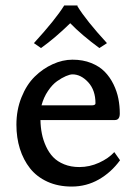

<svg xmlns="http://www.w3.org/2000/svg" viewBox="-20 -665 499 702"><path d="M131.8 -279.8H314.9Q329.1 -279.8 329.1 -287.1Q329.1 -335.4 302.5 -364.3Q275.9 -393.1 245.1 -393.1Q235.8 -393.1 220.9 -386.7Q206.1 -380.4 188.7 -368.2Q171.4 -356 155.5 -332.5Q139.6 -309.1 131.8 -279.8ZM397.9 -108.9 418.9 -79.1Q386.7 -34.7 341.3 -8.8Q295.9 17.1 242.2 17.1Q192.4 17.1 153.3 -0.7Q114.3 -18.6 89.8 -49.6Q65.4 -80.6 52.7 -121.1Q40 -161.6 40 -209Q40 -263.2 58.6 -309.3Q77.1 -355.5 106.9 -384.8Q136.7 -414.1 172.9 -430.4Q209 -446.8 245.1 -446.8Q283.2 -446.8 313.5 -434.6Q343.8 -422.4 363 -402.6Q382.3 -382.8 395 -356.7Q407.7 -330.6 412.8 -304.2Q418 -277.8 418 -250Q418 -226.1 399.9 -226.1H127.9Q128.4 -199.7 133.1 -176.3Q137.7 -152.8 148.2 -129.9Q158.7 -106.9 174.3 -90.6Q189.9 -74.2 214.6 -64.2Q239.3 -54.2 270 -54.2Q307.6 -54.2 342.3 -70.1Q377 -85.9 397.9 -108.9ZM263.2 -645V-642.1Q294.9 -590.3 371.1 -507.3L343.3 -489.3Q277.8 -537.6 236.8 -580.1Q180.7 -525.4 129.9 -489.3L104 -507.3Q182.6 -593.3 214.8 -645Z"/></svg>

Font: Linear Smooth Low Contrast
Style: Regular
Weight: 500
Designer: Philipp H. Poll, Flanker
Foundry: Philipp H. Poll, reworked by Flanker
Version: Version 1.010 | FøM Fix